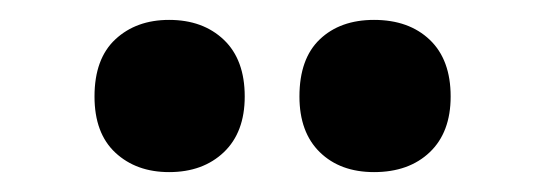

<svg xmlns="http://www.w3.org/2000/svg" viewBox="-20 -787 543 193"><path d="M75 -690Q75 -728 96 -747.5Q117 -767 150 -767Q184 -767 205 -747Q226 -727 226 -690Q226 -654 205 -634Q184 -614 150 -614Q117 -614 96 -633.5Q75 -653 75 -690ZM281 -690Q281 -728 301.5 -747.5Q322 -767 356 -767Q391 -767 412 -747Q433 -727 433 -690Q433 -654 412 -634Q391 -614 356 -614Q322 -614 301.5 -634Q281 -654 281 -690Z"/></svg>

Font: Noto Sans Lao Looped Condensed Black
Style: Regular
Weight: 900
Width: 3
Designer: Mark Frömberg, Ben Mitchell
Foundry: The Fontpad Ltd
Version: Version 1.002; ttfautohint (v1.8.4.7-5d5b)